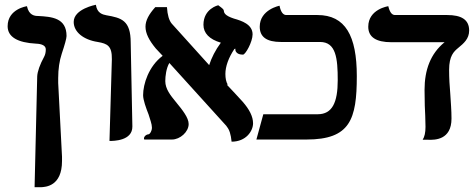

<svg xmlns="http://www.w3.org/2000/svg" viewBox="-20 -585 1989 805"><path d="M125 200H151C170 199 240 197 240 90V72L224 -237V-258C224 -295 229 -330 239 -360C251 -396 259 -424 259 -434C259 -510 197 -515 139 -518C125 -518 101 -521 93 -559C93 -559 12 -548 12 -475C12 -430 54 -406 131 -402C157 -401 172 -393 172 -378C172 -367 170 -356 165 -347C147 -314 137 -285 136 -265Z M439 6C455 6 536 6 535 -55C533 -171 530 -289 528 -406C528 -500 489 -510 426 -521C411 -524 387 -529 382 -565C382 -565 289 -548 289 -493C289 -451 330 -418 390 -409C430 -402 450 -393 449 -336Z M1039 -441C1039 -483 993 -498 961 -507C921 -520 919 -532 918 -542C917 -545 916 -548 895 -563C895 -563 833 -549 833 -481C833 -446 858 -420 906 -406C883 -375 867 -343 857 -312C805 -370 751 -429 700 -486C689 -499 682 -522 680 -555H631C604 -525 590 -499 590 -473C590 -445 605 -416 633 -382C642 -372 653 -361 662 -351C603 -307 580 -232 580 -186C580 -166 592 -133 603 -105C609 -85 617 -65 617 -50C617 -36 609 -23 603 -22C589 -21 580 -7 585 0H701C735 0 771 -32 771 -65C771 -92 744 -125 717 -158C695 -185 673 -212 673 -245C673 -266 677 -299 690 -321C775 -227 846 -149 931 -55H930C942 -42 948 -21 951 9C1012 9 1041 -36 1041 -68C1041 -96 1026 -126 997 -159C975 -183 953 -207 931 -230H935C928 -241 925 -257 925 -275C925 -306 938 -343 963 -380C967 -380 969 -380 969 -380C969 -380 964 -379 968 -372H967C972 -363 979 -356 999 -356C1009 -356 1039 -409 1039 -441Z M1396 -249C1396 -155 1373 -106 1312 -106H1084L1055 0H1265C1448 0 1476 -84 1476 -266C1476 -435 1428 -522 1311 -522H1180C1167 -522 1157 -535 1152 -561C1152 -561 1069 -545 1069 -473C1069 -430 1098 -409 1158 -409H1322C1389 -409 1396 -340 1396 -249Z M1863 -292C1863 -351 1883 -369 1901 -384C1924 -403 1947 -422 1947 -457C1947 -503 1914 -522 1855 -522H1636C1623 -522 1614 -534 1608 -559C1608 -559 1524 -547 1524 -473C1524 -430 1556 -408 1621 -408H1844C1785 -360 1760 -292 1760 -208C1760 -187 1761 -165 1761 -142C1762 -115 1764 -86 1764 -53C1764 -29 1760 -11 1752 1H1776C1803 2 1873 2 1873 -88C1873 -123 1870 -156 1868 -190C1865 -224 1863 -258 1863 -292Z"/></svg>

Font: Libertinus Serif Semibold
Style: Regular
Weight: 600
Designer: Philipp H. Poll, Khaled Hosny
Foundry: Caleb Maclennan
Version: Version 7.050;RELEASE